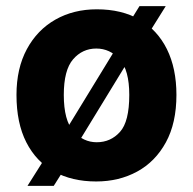

<svg xmlns="http://www.w3.org/2000/svg" viewBox="-20 -587 632 629"><path d="M295 7.5Q215.5 7.5 157 -25Q98.5 -57.5 66.2 -120.8Q34 -184 34 -276Q34 -363 68 -426Q102 -489 161.5 -522.8Q221 -556.5 297 -556.5Q379 -556.5 437.2 -522.8Q495.5 -489 526.8 -426Q558 -363 558 -276Q558 -184 523.5 -120.8Q489 -57.5 429.5 -25Q370 7.5 295 7.5ZM297 -121Q342.5 -121 373 -154.8Q403.5 -188.5 403.5 -276Q403.5 -357.5 371.8 -392.8Q340 -428 295.5 -428Q250 -428 219.5 -392.8Q189 -357.5 189 -276Q189 -192 221 -156.5Q253 -121 297 -121ZM70 22 142 -92 164.5 -109 382.5 -465.5 385 -483 437 -567H523L461.5 -468.5L438 -449.5L215 -84.5L213.5 -69L156 22Z"/></svg>

Font: Spline Sans
Style: Regular
Weight: 400
Designer: Eben Sorkin, Mirko Velimirovic
Foundry: Sorkin Type
Version: Version 1.001